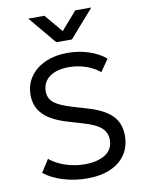

<svg xmlns="http://www.w3.org/2000/svg" viewBox="-102 -1018 828 1103"><g transform="rotate(-10 312.0 -466.5)"><path d="M316.5 15Q246 15 179 -4.8Q112 -24.5 66 -61.5L113 -135Q139 -113.5 172 -98.5Q205 -83.5 242 -75.5Q279 -67.5 317 -67.5Q391.5 -67.5 436.8 -96.5Q482 -125.5 482 -181.5Q482 -222.5 451.8 -251Q421.5 -279.5 339 -303L263 -325.5Q167 -353.5 122.5 -399Q78 -444.5 78 -513Q78 -559 96.5 -596Q115 -633 148.5 -659.8Q182 -686.5 227.8 -700.8Q273.5 -715 328 -715Q395.5 -715 453.8 -695.2Q512 -675.5 550 -642.5L501.5 -572Q479 -591 450 -604.8Q421 -618.5 388 -625.8Q355 -633 321 -633Q275.5 -633 240.8 -619.8Q206 -606.5 186.8 -580.8Q167.5 -555 167.5 -518.5Q167.5 -492 180 -472.2Q192.5 -452.5 223.5 -436Q254.5 -419.5 309 -403.5L390 -379.5Q483.5 -352 527.5 -307.2Q571.5 -262.5 571.5 -190Q571.5 -129 541.8 -82.8Q512 -36.5 455 -10.8Q398 15 316.5 15ZM276.5 -786.5 141.5 -948H235.5L324 -843L415.5 -948H509L367.5 -786.5Z"/></g></svg>

Font: Geologica Roman Light
Style: Regular
Weight: 300
Designer: Sindre Bremnes, Frode Helland
Foundry: Monokrom Skriftforlag AS
Version: Version 1.010;gftools[0.9.28]